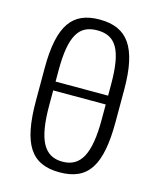

<svg xmlns="http://www.w3.org/2000/svg" viewBox="-112 -813 752 904"><g transform="rotate(15 264.0 -361.0)"><path d="M392 -354V-280C392 -112 353 -41 264 -41C175 -41 136 -112 136 -280V-354ZM136 -397V-452C136 -621 175 -681 264 -681C354 -681 392 -621 392 -452V-397ZM458 -444C458 -651 397 -733 262 -733C130 -733 70 -655 70 -445V-287C70 -74 125 11 264 11C403 11 458 -74 458 -287Z"/></g></svg>

Font: Perun Light
Style: Regular
Weight: 300
Foundry: Copyright (c) Stefan Peev, Context Ltd, 2016
Version: Version 1.089